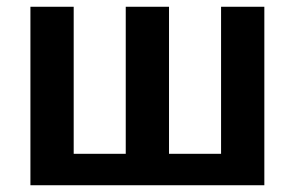

<svg xmlns="http://www.w3.org/2000/svg" viewBox="-20 -548 873 568"><path d="M762 -528V0H70V-528H198V-93H352V-528H480V-93H634V-528Z"/></svg>

Font: Libra Sans
Style: Bold
Weight: 700
Foundry: Context Ltd
Version: Version 1.000